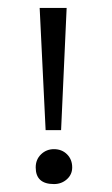

<svg xmlns="http://www.w3.org/2000/svg" viewBox="-20 -652 282 484"><path d="M116 -188Q70 -188 70 -230Q70 -250 83.5 -263Q97 -276 116 -276Q136 -276 149 -263Q162 -250 162 -230Q162 -212 148.5 -200Q135 -188 116 -188ZM134 -324H95L80 -632H148Z"/></svg>

Font: Ekushey Ghorautra
Style: Regular
Weight: 400
Designer: Al Mamun Sumon
Foundry: Al Mamun Sumon
Version: Version 1.0